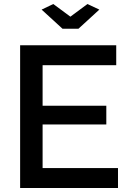

<svg xmlns="http://www.w3.org/2000/svg" viewBox="-20 -935 643 955"><path d="M245.1 -915 330.1 -852.1 415 -915 474.1 -887.2 370.1 -792H291L187 -887.2ZM566.9 -99.1V0H80.1V-710H558.1V-610.8H191.9V-409.2H508.8V-315.9H191.9V-99.1Z"/></svg>

Font: Rawline SemiBold
Style: Regular
Weight: 600
Designer: Matt McInerney, Pablo Impallari, Rodrigo Fuenzalida
Foundry: Matt McInerney, Pablo Impallari, Rodrigo Fuenzalida
Version: Version 4.020;PS 004.020;hotconv 1.0.88;makeotf.lib2.5.64775